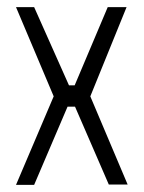

<svg xmlns="http://www.w3.org/2000/svg" viewBox="-20 -520 404 540"><path d="M170 -220 76 0H25L131 -249L25 -500H76L174 -280H190L283 -500H336L234 -249L339 -1H286L191 -220Z"/></svg>

Font: Marvel
Style: Regular
Weight: 400
Designer: Carolina Trebol
Foundry: Carolina Trebol
Version: Version 1.001